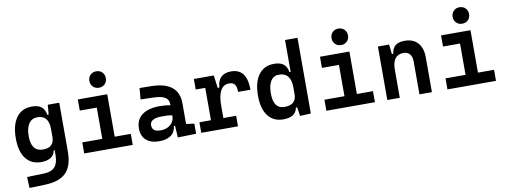

<svg xmlns="http://www.w3.org/2000/svg" viewBox="-73 -1174 4834 1830"><g transform="rotate(-10 2344.0 -258.5)"><path d="M243.2 9.8Q147.5 9.8 94.7 -58.3Q42 -126.5 42 -253.9Q42 -384.3 95 -455.8Q147.9 -527.3 244.1 -527.3Q304.7 -527.3 336.7 -501.7Q368.7 -476.1 376.5 -423.8H389.6L397.9 -517.6H508.8V-45.9Q508.8 92.3 444.6 158.2Q380.4 224.1 240.2 228.5L88.9 233.4L84 126.5L250 121.6Q321.8 119.6 354.5 81.5Q387.2 43.5 387.2 -30.3V-80.1H377.9Q371.1 -35.6 335.9 -12.9Q300.8 9.8 243.2 9.8ZM166.5 -253.9Q166.5 -105 279.3 -105Q388.2 -105 388.2 -207.5V-283.7Q388.2 -417.5 278.8 -417.5Q225.1 -417.5 195.8 -374.8Q166.5 -332 166.5 -253.9Z M907.2 -592.3Q872.6 -592.3 850.1 -614.7Q827.6 -637.2 827.6 -671.9Q827.6 -706.5 850.1 -729Q872.6 -751.5 907.2 -751.5Q941.9 -751.5 964.4 -729Q986.8 -706.5 986.8 -671.9Q986.8 -637.2 964.4 -614.7Q941.9 -592.3 907.2 -592.3ZM659.2 0V-106.9H853V-409.7H688.5V-517.6H973.1V-106.9H1128.9V0Z M1386.2 9.8Q1304.2 9.8 1259 -30.3Q1213.9 -70.3 1213.9 -143.6Q1213.9 -228.5 1274.4 -273.9Q1335 -319.3 1445.8 -319.3Q1504.4 -319.3 1548.3 -309.6V-320.3Q1548.3 -365.7 1512.7 -387Q1477.1 -408.2 1406.2 -410.2L1277.3 -413.6L1287.1 -522.5L1396.5 -521Q1532.2 -519 1598.1 -465.6Q1664.1 -412.1 1664.1 -309.6V-108.4L1742.2 -97.7V0L1564.5 4.9L1557.6 -109.4H1546.4Q1540 -49.8 1497.8 -20Q1455.6 9.8 1386.2 9.8ZM1412.6 -90.3Q1457.5 -90.3 1487.8 -106.7Q1518.1 -123 1533.2 -148.2Q1548.3 -173.3 1548.3 -200.2V-212.9Q1522 -217.8 1498.3 -218.5Q1474.6 -219.2 1448.7 -219.2Q1333.5 -219.2 1333.5 -153.3Q1333.5 -90.3 1412.6 -90.3Z M1792 0V-102.1H1903.8V-415.5H1811.5V-517.6H2004.4L2021 -394.5H2036.6Q2044.9 -527.3 2172.9 -527.3Q2325.2 -527.3 2325.2 -323.2H2205.6Q2205.6 -373.5 2188.5 -395.5Q2171.4 -417.5 2134.3 -417.5Q2078.6 -417.5 2051.3 -366.7Q2023.9 -315.9 2023.9 -222.7V-102.1H2147.5V0Z M2586.9 9.8Q2491.2 9.8 2438.5 -58.3Q2385.7 -126.5 2385.7 -253.9Q2385.7 -384.3 2438.7 -455.8Q2491.7 -527.3 2587.9 -527.3Q2648.4 -527.3 2680.4 -501.7Q2712.4 -476.1 2720.2 -423.8H2731.9V-732.4H2852.5V0L2747.6 4.9L2734.4 -80.1H2721.7Q2714.8 -35.6 2679.7 -12.9Q2644.5 9.8 2586.9 9.8ZM2510.3 -253.9Q2510.3 -105 2615.7 -105Q2731.9 -105 2731.9 -207.5V-273.9Q2731.9 -417.5 2615.2 -417.5Q2564.9 -417.5 2537.6 -374.8Q2510.3 -332 2510.3 -253.9Z M3251 -592.3Q3216.3 -592.3 3193.8 -614.7Q3171.4 -637.2 3171.4 -671.9Q3171.4 -706.5 3193.8 -729Q3216.3 -751.5 3251 -751.5Q3285.6 -751.5 3308.1 -729Q3330.6 -706.5 3330.6 -671.9Q3330.6 -637.2 3308.1 -614.7Q3285.6 -592.3 3251 -592.3ZM3002.9 0V-106.9H3196.8V-409.7H3032.2V-517.6H3316.9V-106.9H3472.7V0Z M3592.8 0V-517.6H3701.2L3711.9 -423.8H3725.1Q3731 -476.1 3761.5 -501.7Q3792 -527.3 3852.5 -527.3Q3934.6 -527.3 3979.5 -477.5Q4024.4 -427.7 4024.4 -336.9V0H3903.8V-317.4Q3903.8 -364.3 3882.3 -389.6Q3860.8 -415 3822.3 -415Q3713.4 -415 3713.4 -271.5V0Z M4422.9 -592.3Q4388.2 -592.3 4365.7 -614.7Q4343.3 -637.2 4343.3 -671.9Q4343.3 -706.5 4365.7 -729Q4388.2 -751.5 4422.9 -751.5Q4457.5 -751.5 4480 -729Q4502.4 -706.5 4502.4 -671.9Q4502.4 -637.2 4480 -614.7Q4457.5 -592.3 4422.9 -592.3ZM4174.8 0V-106.9H4368.7V-409.7H4204.1V-517.6H4488.8V-106.9H4644.5V0Z"/></g></svg>

Font: Caskaydia Cove SemiBold
Style: Regular
Weight: 600
Monospace: yes
Designer: Aaron Bell
Foundry: Saja Typeworks
Version: Version 4.300; ttfautohint (v1.8.3)